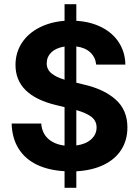

<svg xmlns="http://www.w3.org/2000/svg" viewBox="-20 -816 670 925"><path d="M291 8.8Q213.4 4.4 157 -22.9Q100.6 -50.3 69.3 -100.3Q38.1 -150.4 36.1 -220.7H178.7Q182.1 -174.8 211.9 -147.7Q241.7 -120.6 291 -114.7V-299.8L247.1 -310.5Q54.7 -357.9 54.7 -502.9Q54.7 -562 84.7 -608.4Q114.7 -654.8 168.5 -682.6Q222.2 -710.4 291 -715.8V-795.9H347.7V-715.8Q418 -711.4 471.2 -683.8Q524.4 -656.2 553.7 -609.9Q583 -563.5 584 -504.9H443.4Q439.5 -541 414.6 -564Q389.6 -586.9 347.7 -592.3V-417.5L381.8 -409.2Q480 -387.2 536.9 -336.7Q593.8 -286.1 593.8 -202.1Q593.8 -141.1 564.5 -95Q535.2 -48.8 480 -22Q424.8 4.9 347.7 9.3V88.9H291ZM291 -432.1V-591.8Q250 -585.4 227.5 -563.7Q205.1 -542 205.1 -510.7Q205.1 -481.4 228 -462.6Q251 -443.8 291 -432.1ZM445.3 -202.1Q445.3 -232.9 421.4 -252.2Q397.5 -271.5 347.7 -285.6V-115.2Q392.6 -121.1 418.9 -144.5Q445.3 -168 445.3 -202.1Z"/></svg>

Font: Pretendard JP
Style: Bold
Weight: 700
Designer: Base glyphs from Inter by Rasmus Andersson; Hangeul glyphs from Noto Sans CJK(Source Han Sans) by Jang Soo-young and Kan
Foundry: Kil Hyung-jin
Version: Version 1.309